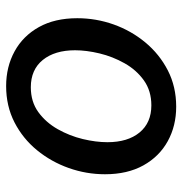

<svg xmlns="http://www.w3.org/2000/svg" viewBox="-4 -576 592 623"><g transform="rotate(-90 291.5 -264.0)"><path d="M257.3 12.2Q195.3 12.2 145.5 -15.1Q95.7 -42.5 66.9 -94.2Q38.1 -146 38.1 -218.8Q38.1 -279.3 58.3 -336.4Q78.6 -393.6 116.2 -439.5Q153.8 -485.4 206.5 -512.5Q259.3 -539.6 324.2 -539.6Q386.7 -539.6 436.8 -512.2Q486.8 -484.9 515.6 -433.3Q544.4 -381.8 544.4 -308.6Q544.4 -248 524.2 -190.9Q503.9 -133.8 465.8 -87.9Q427.7 -42 375 -14.9Q322.3 12.2 257.3 12.2ZM261.7 -68.4Q308.6 -68.4 342.5 -92.5Q376.5 -116.7 398.2 -155.3Q419.9 -193.8 430.2 -236.6Q440.4 -279.3 440.4 -315.9Q440.4 -381.8 408.9 -420.7Q377.4 -459.5 320.3 -459.5Q273.4 -459.5 239.7 -435.1Q206.1 -410.6 184.3 -372.1Q162.6 -333.5 152.3 -290.8Q142.1 -248 142.1 -210.9Q142.1 -145 173.6 -106.7Q205.1 -68.4 261.7 -68.4Z"/></g></svg>

Font: Schibsted Grotesk Medium
Style: Italic
Weight: 500
Italic angle: -12°
Designer: Bakken & Baeck AS, Henrik Kongsvoll
Foundry: Schibsted ASA
Version: Version 1.100;gftools[0.9.25]